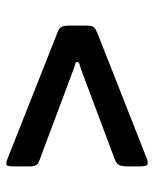

<svg xmlns="http://www.w3.org/2000/svg" viewBox="39 -688 482 600"><g transform="rotate(-90 280.0 -388.0)"><path d="M360 -400.5 79.5 -505.5Q69 -509.5 64.5 -515.2Q60 -521 60 -536.5V-585.5Q60 -606 64.8 -608.5Q69.5 -611 82.5 -606L479.5 -449Q491.5 -444.5 495.8 -437Q500 -429.5 500 -412.5V-361.5Q500 -340.5 494.5 -335Q489 -329.5 475 -324L86.5 -171Q73 -165.5 66.5 -168Q60 -170.5 60 -192V-230Q60 -249 64.5 -257.2Q69 -265.5 82.5 -270.5L360 -374.5Q372.5 -379 379.5 -380.8Q386.5 -382.5 386.5 -387Q386.5 -393 380.2 -394Q374 -395 360 -400.5Z"/></g></svg>

Font: Besley* Heavy
Style: Regular
Weight: 800
Designer: Owen Earl
Foundry: indestructible type*
Version: Version 3.000; ttfautohint (v1.8.3)